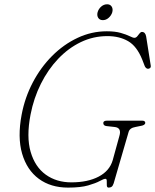

<svg xmlns="http://www.w3.org/2000/svg" viewBox="-20 -860 724 896"><path d="M478.5 -714Q517 -714 543.2 -706.5Q569.5 -699 585 -691.2Q600.5 -683.5 607 -683.5Q614.5 -683.5 620.2 -690.2Q626 -697 631.2 -704Q636.5 -711 642.5 -711Q658 -711 662 -690L683.5 -553.5Q684.5 -546 680.2 -542.5Q676 -539 670.5 -539Q665.5 -539 661.2 -543.2Q657 -547.5 655.5 -551.5L643.5 -582.5Q618.5 -644.5 577.8 -668Q537 -691.5 481 -691.5Q415.5 -691.5 357.2 -663.5Q299 -635.5 251.5 -585.5Q204 -535.5 170.8 -469Q137.5 -402.5 122.5 -325Q102.5 -221.5 123 -151.2Q143.5 -81 193.5 -45Q243.5 -9 313 -9Q389.5 -9 440.5 -35.8Q491.5 -62.5 506 -112.5L537 -225Q549 -264.5 514 -267.5L478 -271.5Q462 -273 462 -286Q462 -297 480.5 -297H643Q658.5 -297 658 -285.5Q656 -275 634.5 -272L612.5 -267.5Q585 -263 580 -243.5L510.5 -4.5Q506.5 7.5 501 11.5Q495.5 15.5 487 15.5Q479 15.5 478.5 5.2Q478 -5 478.2 -15.2Q478.5 -25.5 472 -25.5Q464 -25.5 445.5 -15.2Q427 -5 391.8 5.2Q356.5 15.5 297.5 15.5Q217 15.5 161.2 -25.5Q105.5 -66.5 83.2 -143Q61 -219.5 81 -325Q96 -404.5 132.8 -474.8Q169.5 -545 223 -598.8Q276.5 -652.5 341.8 -683.2Q407 -714 478.5 -714ZM460 -766Q445 -766 438.2 -777Q431.5 -788 435.5 -803Q440 -818.5 452.2 -829.2Q464.5 -840 480 -840Q494.5 -840 501.2 -829.2Q508 -818.5 504 -803Q499.5 -788 487.2 -777Q475 -766 460 -766Z"/></svg>

Font: Fraunces 9pt Soft Thin
Style: Italic
Weight: 100
Italic angle: -16°
Version: Version 1.000;[b76b70a41]